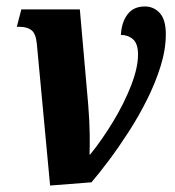

<svg xmlns="http://www.w3.org/2000/svg" viewBox="-20 -565 540 594"><path d="M94 -429Q91 -461 77.5 -471.5Q64 -482 41 -482H32L46 -536H227L253 -240Q257 -190 257.5 -150.5Q258 -111 257 -87H259Q297 -134 331 -190.5Q365 -247 386 -301.5Q407 -356 407 -396Q407 -430 391.5 -443.5Q376 -457 354 -457Q356 -496 374.5 -520.5Q393 -545 428 -545Q456 -545 474.5 -524.5Q493 -504 493 -459Q493 -412 477 -360.5Q461 -309 435 -257Q409 -205 378 -157Q347 -109 317 -69Q287 -29 263 -1L135 9Z"/></svg>

Font: Noto Serif ExtraCondensed ExtraBold
Style: Italic
Weight: 800
Width: 2
Italic angle: -12°
Designer: Monotype Design Team
Foundry: Monotype Imaging Inc.
Version: Version 2.013